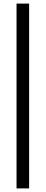

<svg xmlns="http://www.w3.org/2000/svg" viewBox="-20 -828 255 1068"><path d="M142 -808V220H72V-808Z"/></svg>

Font: Encode Sans Compressed
Style: Regular
Weight: 400
Designer: Pablo Impallari, Andres Torresi
Foundry: Pablo Impallari, Andres Torresi
Version: Version 1.000; ttfautohint (v1.00) -l 8 -r 50 -G 200 -x 14 -